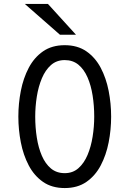

<svg xmlns="http://www.w3.org/2000/svg" viewBox="-20 -941 656 973"><path d="M308 12Q243.1 12 198.1 -19.2Q153.1 -50.5 125.6 -102.8Q98.1 -155.1 85.6 -219.4Q73 -283.6 73 -350Q73 -416.4 85.6 -480.6Q98.1 -544.9 125.6 -597.2Q153.1 -649.5 198.1 -680.8Q243.1 -712 308 -712Q372.9 -712 417.9 -680.8Q463 -649.5 490.5 -597.2Q518 -544.9 530.6 -480.6Q543.2 -416.4 543.2 -350Q543.2 -283.6 530.6 -219.4Q518 -155.1 490.5 -102.8Q463 -50.5 417.9 -19.2Q372.9 12 308 12ZM308 -63.5Q349.1 -63.5 377.6 -88.8Q406.1 -114.1 423.8 -156Q441.4 -197.9 449.4 -248.6Q457.5 -299.2 457.5 -350Q457.5 -405.2 449.4 -456.6Q441.4 -507.9 423.8 -548.4Q406.2 -589 377.8 -612.8Q349.2 -636.5 308 -636.5Q266.8 -636.5 238.2 -611.2Q209.8 -586 192.2 -544.1Q174.6 -502.2 166.6 -451.6Q158.5 -400.9 158.5 -350Q158.5 -294.9 166.6 -243.6Q174.6 -192.2 192.2 -151.6Q209.8 -111 238.2 -87.2Q266.8 -63.5 308 -63.5ZM283.8 -765 105.8 -921H223L365 -765Z"/></svg>

Font: Overpass Mono Light
Style: Regular
Weight: 300
Monospace: yes
Designer: Delve Withrington, Dave Bailey
Foundry: Delve Fonts LLC
Version: Version 4.000